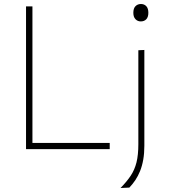

<svg xmlns="http://www.w3.org/2000/svg" viewBox="-20 -745 843 959"><path d="M110 0Q110 -61 110 -117Q110 -173 110 -238V-475Q110 -540.5 110 -596.5Q110 -652.5 110 -713H142Q142 -652.5 142 -596.5Q142 -540.5 142 -475V-242Q142 -177 142 -121Q142 -65 142 -4L126 -31H250Q311.5 -31 358.5 -31Q405.5 -31 445.8 -31Q486 -31 528 -31V0ZM582 194Q613 162.5 632.8 132.8Q652.5 103 661.8 66Q671 29 671 -25V-221V-271Q671 -311.5 671 -348.2Q671 -385 671 -420.8Q671 -456.5 671 -494L701 -495.5Q701 -458 701 -422Q701 -386 701 -349Q701 -312 701 -271Q701 -207 701 -161.5Q701 -116 701 -81.8Q701 -47.5 701 -17Q701 21 695.5 52.2Q690 83.5 679.8 109Q669.5 134.5 655.8 155Q642 175.5 626 192ZM683 -638Q667.5 -638 656.8 -649Q646 -660 646 -681Q646 -703.5 656.8 -714.2Q667.5 -725 684 -725Q700.5 -725 710.8 -714Q721 -703 721 -681Q721 -660 710.8 -649Q700.5 -638 683 -638Z"/></svg>

Font: Commissioner Thin
Style: Regular
Weight: 100
Designer: Kostas Bartsokas
Foundry: Kostas Bartsokas
Version: Version 1.001;gftools[0.9.23]